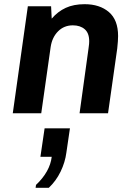

<svg xmlns="http://www.w3.org/2000/svg" viewBox="-20 -541 640 917"><path d="M41 0 113 -511H224L227 -452Q256 -486 294 -503.5Q332 -521 384 -521Q456 -521 500 -483.5Q544 -446 544 -369Q544 -359 543 -343.5Q542 -328 540 -310L496 0H360L403 -311Q405 -323 405.5 -331.5Q406 -340 406 -344Q406 -383 384.5 -401.5Q363 -420 328 -420Q286 -420 257.5 -391.5Q229 -363 222 -317L177 0ZM150 356 152 342Q185 311 204 277Q223 243 227 208H173L193 72H314L297 188Q291 234 269.5 278.5Q248 323 213 356Z"/></svg>

Font: Chivo Mono Medium SemiBold
Style: Italic
Weight: 600
Italic angle: -8.05°
Monospace: yes
Version: Version 1.008